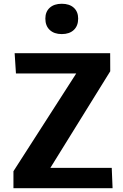

<svg xmlns="http://www.w3.org/2000/svg" viewBox="-20 -991 650 1011"><path d="M50.8 0V-89.4L381.3 -604H64L57.1 -710.9H560.1L560.5 -615.7L245.1 -106.9H568.4L572.8 0ZM305.2 -811.5Q265.1 -811.5 241.9 -833.3Q218.8 -855 218.8 -893.1Q218.8 -929.2 241.9 -950.2Q265.1 -971.2 305.2 -971.2Q345.7 -971.2 368.7 -950.2Q391.6 -929.2 391.6 -893.1Q391.6 -855 368.7 -833.3Q345.7 -811.5 305.2 -811.5Z"/></svg>

Font: Comme
Style: Bold
Weight: 700
Version: Version 1.000;gftools[0.9.27]